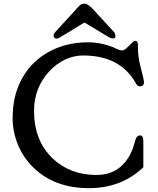

<svg xmlns="http://www.w3.org/2000/svg" viewBox="-20 -1006 854 1038"><path d="M48.3 0ZM754.9 -101.6Q636.2 11.2 460.4 11.2Q272.5 11.2 158.2 -102.5Q105 -154.8 76.7 -224.6Q48.3 -294.4 48.3 -364.7Q48.3 -435.1 62.5 -489Q76.7 -543 102.5 -587.9Q128.4 -632.8 165.3 -668.2Q202.1 -703.6 247.1 -727.5Q339.8 -777.3 455.1 -777.3Q538.1 -777.3 614.7 -740.2Q628.9 -733.4 640.6 -733.4Q652.3 -733.4 671.6 -752.9Q690.9 -772.5 698 -778.8Q705.1 -785.2 711.9 -785.2Q725.6 -785.2 725.6 -763.4Q725.6 -741.7 726.3 -727.1Q727.1 -712.4 729 -698.2Q732.9 -670.4 741.2 -639.6Q758.3 -573.7 758.3 -561.5Q758.3 -549.3 752 -544.2Q745.6 -539.1 739.3 -539.1Q723.6 -539.1 716.8 -551.8Q632.8 -706.1 429.2 -706.1Q378.4 -706.1 330.8 -683.3Q283.2 -660.6 246.1 -620.1Q164.1 -531.2 164.1 -406.2Q164.1 -246.6 263.7 -150.4Q357.9 -60.1 501.5 -60.1Q614.7 -60.1 673.8 -153.3Q696.3 -188.5 710 -243.2Q717.8 -273.9 736.8 -273.9Q754.9 -273.9 754.9 -242.7ZM590.3 -797.9Q579.1 -797.9 562.5 -808.6L436.5 -884.3L312 -808.6Q293.9 -796.9 285.4 -797.4Q276.9 -797.9 273.2 -802.7Q269.5 -807.6 269.5 -812Q269.5 -821.8 278.3 -832.5L384.3 -947.8Q412.1 -981 421.6 -983.6Q431.2 -986.3 438.5 -986.3Q456.5 -986.3 490.7 -947.8L596.7 -832.5Q603 -825.2 604 -811.5Q605 -797.9 590.3 -797.9Z"/></svg>

Font: Stoke
Style: Regular
Weight: 400
Designer: Nicole Fally
Foundry: Nicole Fally
Version: Version 1.002